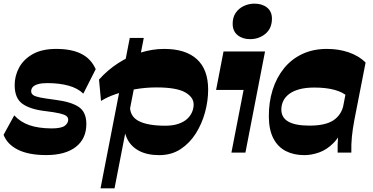

<svg xmlns="http://www.w3.org/2000/svg" viewBox="-24 -836 2041 1052"><path d="M229.3 13.7Q133.4 13.7 74.5 -15.6Q15.6 -44.9 -4.4 -97.4L54.1 -203.9Q88 -166.9 137.4 -149.9Q186.9 -133 257.7 -132.4Q311.3 -132.4 330.5 -146.6Q349.7 -160.7 349.7 -180.1Q349.7 -192.6 339.3 -200.6Q328.9 -208.7 302.1 -214.9Q275.4 -221.1 224.3 -227.3Q141 -237 98.7 -267.4Q56.4 -297.7 56.4 -369.9Q56.4 -420.6 80.7 -465.7Q105 -510.9 155.3 -539.4Q205.6 -568 284.4 -568Q368.4 -568 421.8 -540.9Q475.1 -513.9 500.4 -457L432.6 -323Q401.7 -352.9 351.2 -366.8Q300.7 -380.7 235 -380.7Q204.3 -380.7 184.2 -374.9Q164.1 -369.1 155.4 -359.1Q146.7 -349 146.7 -335.3Q147.3 -322.9 157.9 -315.1Q168.4 -307.3 197 -301.6Q225.6 -296 277.6 -289.3Q364.9 -278.4 407 -250.4Q449.1 -222.4 449.1 -156.6Q449.1 -75.7 391.4 -31Q333.6 13.7 229.3 13.7Z M848.7 14Q782 14 737.4 -9.9Q692.7 -33.7 671.9 -77.6Q651 -121.5 655.7 -181.5L688.5 -258Q685.7 -200 734.7 -173.6Q783.7 -147.2 881.5 -147.2Q923.5 -147.2 953.1 -157.4Q982.7 -167.5 1001.1 -184.2Q1019.5 -201 1028.2 -221.6Q1037 -242.3 1037 -263.3Q1037 -304 989.6 -330.5Q942.2 -357 833.5 -357Q774 -357 716.5 -347Q659 -337 610.6 -320.5Q562.3 -304 529.5 -282.8L518.5 -400Q566.3 -453.3 624.5 -490.6Q682.8 -528 747.2 -548Q811.7 -568 875.5 -568Q993 -568 1054.7 -511.7Q1116.5 -455.5 1116.5 -344.7Q1116.5 -284 1099.4 -220.6Q1082.2 -157.3 1048.5 -104.1Q1014.7 -51 964.9 -18.5Q915 14 848.7 14ZM526.8 196 687 -628H763.7L603.5 196Z M1346.2 -621.5Q1305 -621.5 1277.9 -643.4Q1250.8 -665.3 1250.8 -706Q1250.8 -741.3 1267.5 -765.6Q1284.2 -790 1311.6 -803Q1339 -816 1370.2 -816Q1412.5 -816 1439.2 -794.6Q1466 -773.2 1466 -733.8Q1466 -680.8 1430.6 -651.1Q1395.2 -621.5 1346.2 -621.5ZM1244 0 1310.7 -343.3H1160L1200.7 -554H1428.2L1320.7 0Z M1879.8 -307Q1855.8 -330.8 1809.3 -343.5Q1762.8 -356.3 1698.5 -356.3Q1649.5 -356.3 1615.1 -346.6Q1580.8 -337 1559.1 -320.1Q1537.5 -303.3 1527.6 -281.8Q1517.7 -260.3 1517.5 -236.5Q1517.2 -192 1555.4 -169.9Q1593.5 -147.7 1671.7 -147.7Q1760 -147.7 1803.8 -177.5Q1847.5 -207.2 1858.5 -262.5L1862.3 -152.7Q1839.8 -89.3 1803.3 -52.5Q1766.8 -15.8 1725 -0.9Q1683.3 14 1643.3 14Q1585.5 14 1541.9 -8.4Q1498.3 -30.8 1474 -77.3Q1449.8 -123.8 1449 -195.5Q1448.3 -275 1469.6 -343Q1491 -411 1532 -461.6Q1573 -512.2 1632.4 -540.1Q1691.8 -568 1767 -568Q1832.5 -568 1887.6 -548.9Q1942.7 -529.7 1979.2 -493.5ZM1826 0Q1825 -38 1827.8 -78.7Q1830.5 -119.5 1838.3 -161L1904 -498.8L1979.2 -493.5L1917.7 -179Q1908 -127.3 1904 -86.5Q1900 -45.8 1901 0Z"/></svg>

Font: Savate ExtraLight
Style: Italic
Weight: 200
Italic angle: -11°
Designer: Max Esnée
Foundry: Plomb Type
Version: Version 2.000